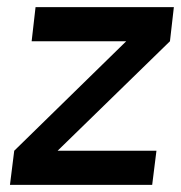

<svg xmlns="http://www.w3.org/2000/svg" viewBox="-20 -520 509 540"><path d="M142 -96H420L408 0H8L20 -96L335 -404H69L80 -500H469L458 -404Z"/></svg>

Font: Haskoy SemiBold
Style: Italic
Weight: 600
Designer: Ertekin Erdin
Foundry: Ertekin Erdin
Version: Version 2.000; ttfautohint (v1.8.4.7-5d5b)